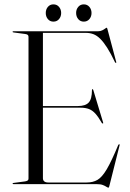

<svg xmlns="http://www.w3.org/2000/svg" viewBox="-20 -843 594 879"><path d="M157.5 -357.5H336.5Q371 -357.5 386 -373.5Q401 -389.5 401 -431Q401 -433 401.5 -433.8Q402 -434.5 403 -434.5Q406 -435.5 407.5 -429.5L452 -282.5Q453 -280 452.5 -278.8Q452 -277.5 451 -277.5Q450 -277.5 449 -278Q448 -278.5 446.5 -279.5Q430.5 -307.5 417 -322.5Q403.5 -337.5 387.5 -343.8Q371.5 -350 347.5 -350H157.5ZM37.5 -697.5Q37.5 -698.5 38.5 -699.2Q39.5 -700 41.5 -700H430Q439.5 -700 447.8 -704Q456 -708 461.2 -712Q466.5 -716 468 -716Q469.5 -716 470.2 -714.8Q471 -713.5 472.5 -707.5L512 -559.5Q513 -557.5 512.5 -556.5Q512 -555.5 510.5 -555Q510 -555 509 -555.5Q508 -556 506.5 -558Q487.5 -598 470.8 -624.2Q454 -650.5 438.8 -665.5Q423.5 -680.5 407.8 -686.5Q392 -692.5 373.5 -692.5H176.5V-27Q176.5 -17.5 182.8 -12.5Q189 -7.5 201 -7.5H377Q405.5 -7.5 426.2 -19.5Q447 -31.5 468.8 -68.2Q490.5 -105 521 -178.5Q522.5 -180.5 523.5 -181.8Q524.5 -183 526 -182.5Q527.5 -182.5 527.8 -180.8Q528 -179 527 -176L481 7Q479.5 12.5 478.8 14.2Q478 16 476.5 16Q472.5 16 466.8 12Q461 8 450.8 4Q440.5 0 422.5 0H41.5Q39.5 0 38.5 -1Q37.5 -2 37.5 -2.5Q37.5 -5 42 -5.5L94.5 -12.5Q103 -14 106.8 -16.8Q110.5 -19.5 110.5 -25.5V-674.5Q110.5 -680.5 106.8 -683.5Q103 -686.5 94.5 -687.5L42 -694.5Q37.5 -695 37.5 -697.5ZM224.5 -744Q209 -744 199.2 -755.5Q189.5 -767 189.5 -783.5Q189.5 -800 199.2 -811.5Q209 -823 224.5 -823Q240.5 -823 250.2 -811.5Q260 -800 260 -783.5Q260 -767 250.2 -755.5Q240.5 -744 224.5 -744ZM363.5 -744Q348 -744 338.2 -755.5Q328.5 -767 328.5 -784Q328.5 -800 338.2 -811.5Q348 -823 363.5 -823Q379.5 -823 389.2 -811.5Q399 -800 399 -783.5Q399 -767 389.2 -755.5Q379.5 -744 363.5 -744Z"/></svg>

Font: Fraunces 120pt Light
Style: Regular
Weight: 300
Version: Version 1.000;[b76b70a41]